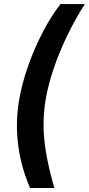

<svg xmlns="http://www.w3.org/2000/svg" viewBox="-20 -792 439 948"><path d="M74.2 -296.4Q87.4 -376.5 117.9 -463.6Q148.4 -550.8 190.2 -631.6Q231.9 -712.4 278.8 -772H398.9Q350.1 -695.8 310.5 -613.3Q271 -530.8 243.9 -450Q216.8 -369.1 204.6 -296.4Q194.3 -232.9 195.1 -168Q195.8 -103 209 -28.8Q222.2 45.4 248.5 136.2H128.4Q83.5 32.7 69.6 -77.1Q55.7 -187 74.2 -296.4Z"/></svg>

Font: Inter Tight SemiBold
Style: Italic
Weight: 600
Italic angle: -9.39999°
Designer: Rasmus Andersson
Foundry: rsms
Version: Version 3.004